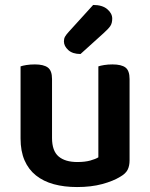

<svg xmlns="http://www.w3.org/2000/svg" viewBox="-20 -740 606 775"><path d="M503 -93Q503 -70 495 -54.5Q487 -39 466 -27Q437 -9 392.5 3Q348 15 291 15Q239 15 197 3.5Q155 -8 125 -32Q95 -56 79 -93Q63 -130 63 -181V-472Q71 -475 86.5 -477.5Q102 -480 121 -480Q156 -480 173 -467.5Q190 -455 190 -421V-183Q190 -131 216.5 -108.5Q243 -86 292 -86Q323 -86 344.5 -92Q366 -98 377 -105V-472Q385 -475 400.5 -477.5Q416 -480 434 -480Q470 -480 486.5 -467.5Q503 -455 503 -421ZM356 -720Q393 -720 413 -703Q433 -686 433 -665Q433 -646 425 -634.5Q417 -623 398 -606L305 -522Q273 -522 255.5 -538Q238 -554 238 -573Q238 -584 242.5 -592Q247 -600 257 -611Z"/></svg>

Font: Baloo 2 SemiBold
Style: Regular
Weight: 600
Designer: Sarang Kulkarni and Ek Type
Foundry: Ek Type
Version: Version 1.640;hotconv 1.0.111;makeotfexe 2.5.65597; ttfautoh